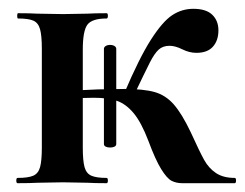

<svg xmlns="http://www.w3.org/2000/svg" viewBox="-20 -416 556 436"><path d="M21 -374Q19 -374 19 -380Q19 -386 21 -386Q49 -386 64 -385L123 -384L179 -385Q195 -386 222 -386Q225 -386 225 -380Q225 -374 222 -374Q189 -374 178.5 -360Q168 -346 168 -303V-81Q168 -51 172 -36.5Q176 -22 187.5 -17Q199 -12 222 -12Q225 -12 225 -6Q225 0 222 0Q194 0 179 -1L123 -2L65 -1Q49 0 20 0Q17 0 17 -6Q17 -12 20 -12Q44 -12 55.5 -17Q67 -22 71 -36.5Q75 -51 75 -81V-305Q75 -335 71 -349.5Q67 -364 56 -369Q45 -374 21 -374ZM317 -96Q301 -138 283.5 -159Q266 -180 245.5 -187Q225 -194 193 -194L143 -193V-211Q168 -211 202 -213L263 -214Q306 -214 331 -207Q356 -200 374.5 -179Q393 -158 413 -116Q433 -72 443.5 -53Q454 -34 470.5 -23Q487 -12 513 -12Q516 -12 516 -6Q516 0 513 0H394Q380 0 369.5 -5.5Q359 -11 346 -32Q333 -53 317 -96ZM230 -81Q224 -81 220 -83Q216 -85 216 -89V-305Q216 -309 220 -311.5Q224 -314 230 -314Q236 -314 240 -311.5Q244 -309 244 -305V-89Q244 -85 240 -83Q236 -81 230 -81ZM419 -396Q448 -396 462 -382.5Q476 -369 476 -347Q476 -324 463.5 -310Q451 -296 426 -296Q410 -296 394 -304Q378 -312 365 -312Q350 -312 340.5 -303.5Q331 -295 320.5 -274.5Q310 -254 280 -191L262 -204Q296 -284 322.5 -325.5Q349 -367 371 -381.5Q393 -396 419 -396Z"/></svg>

Font: Cormorant Garamond
Style: Bold
Weight: 700
Designer: Christian Thalmann (Catharsis Fonts)
Foundry: Catharsis Fonts
Version: Version 4.000